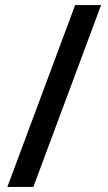

<svg xmlns="http://www.w3.org/2000/svg" viewBox="-20 -734 426 754"><path d="M377 -714 111 0H9L275 -714Z"/></svg>

Font: Noto Sans Adlam Unjoined Medium
Style: Regular
Weight: 500
Version: Version 3.001